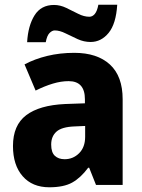

<svg xmlns="http://www.w3.org/2000/svg" viewBox="-20 -784 603 814"><path d="M295 -560Q392 -560 446 -510.5Q500 -461 500 -363V0H387L358 -73H354Q322 -30 286 -10Q250 10 189 10Q117 10 76 -37Q35 -84 35 -165Q35 -253 91 -295.5Q147 -338 256 -343L340 -346V-363Q340 -440 271 -440Q239 -440 204 -429.5Q169 -419 131 -400L84 -511Q127 -534 180.5 -547Q234 -560 295 -560ZM296 -248Q242 -246 219.5 -226Q197 -206 197 -171Q197 -138 212.5 -123.5Q228 -109 254 -109Q290 -109 315.5 -134.5Q341 -160 341 -204V-250ZM95 -605Q99 -675 126.5 -719Q154 -763 209 -763Q235 -763 261 -750.5Q287 -738 311.5 -725.5Q336 -713 359 -713Q372 -713 382 -725Q392 -737 397 -764H477Q472 -683 440.5 -644.5Q409 -606 364 -606Q336 -606 309.5 -618Q283 -630 258 -642.5Q233 -655 212 -655Q201 -655 190 -644Q179 -633 174 -605Z"/></svg>

Font: Noto Sans Ethiopic SemiCondensed ExtraBold
Style: Regular
Weight: 800
Width: 4
Designer: Monotype Design Team
Foundry: Monotype Imaging Inc.
Version: Version 2.102; ttfautohint (v1.8.4.7-5d5b)